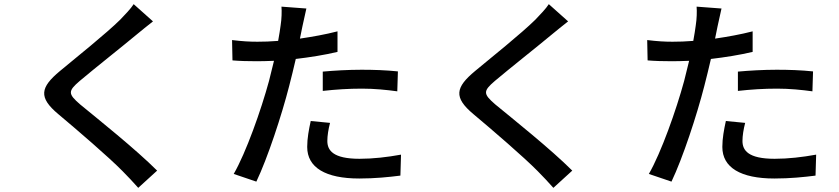

<svg xmlns="http://www.w3.org/2000/svg" viewBox="-20 -833 4040 925"><path d="M717 -730 624 -813C611 -792 582 -762 559 -738C491 -671 346 -555 269 -491C174 -412 164 -364 261 -283C354 -205 503 -77 570 -9C596 17 622 45 646 72L737 -11C633 -115 451 -260 366 -330C307 -381 307 -394 364 -443C435 -503 573 -612 640 -668C660 -684 692 -711 717 -730Z M1535 -488V-395C1598 -402 1659 -406 1724 -406C1784 -406 1843 -400 1894 -393L1897 -489C1840 -495 1780 -497 1722 -497C1658 -497 1589 -493 1535 -488ZM1570 -241 1477 -250C1468 -209 1460 -167 1460 -125C1460 -26 1548 27 1711 27C1787 27 1854 20 1909 13L1912 -88C1846 -76 1778 -68 1712 -68C1584 -68 1557 -109 1557 -154C1557 -179 1562 -210 1570 -241ZM1220 -632C1182 -632 1147 -634 1098 -640L1100 -542C1136 -539 1173 -538 1219 -538C1244 -538 1271 -539 1300 -540L1276 -443C1238 -303 1165 -97 1106 5L1215 42C1269 -71 1337 -277 1373 -418C1384 -460 1395 -506 1405 -549C1473 -557 1543 -568 1606 -583V-682C1548 -667 1486 -656 1425 -647L1437 -706C1441 -726 1450 -767 1456 -792L1336 -801C1338 -779 1337 -742 1332 -711C1330 -692 1325 -666 1320 -636C1285 -633 1251 -632 1220 -632Z M2717 -730 2624 -813C2611 -792 2582 -762 2559 -738C2491 -671 2346 -555 2269 -491C2174 -412 2164 -364 2261 -283C2354 -205 2503 -77 2570 -9C2596 17 2622 45 2646 72L2737 -11C2633 -115 2451 -260 2366 -330C2307 -381 2307 -394 2364 -443C2435 -503 2573 -612 2640 -668C2660 -684 2692 -711 2717 -730Z M3535 -488V-395C3598 -402 3659 -406 3724 -406C3784 -406 3843 -400 3894 -393L3897 -489C3840 -495 3780 -497 3722 -497C3658 -497 3589 -493 3535 -488ZM3570 -241 3477 -250C3468 -209 3460 -167 3460 -125C3460 -26 3548 27 3711 27C3787 27 3854 20 3909 13L3912 -88C3846 -76 3778 -68 3712 -68C3584 -68 3557 -109 3557 -154C3557 -179 3562 -210 3570 -241ZM3220 -632C3182 -632 3147 -634 3098 -640L3100 -542C3136 -539 3173 -538 3219 -538C3244 -538 3271 -539 3300 -540L3276 -443C3238 -303 3165 -97 3106 5L3215 42C3269 -71 3337 -277 3373 -418C3384 -460 3395 -506 3405 -549C3473 -557 3543 -568 3606 -583V-682C3548 -667 3486 -656 3425 -647L3437 -706C3441 -726 3450 -767 3456 -792L3336 -801C3338 -779 3337 -742 3332 -711C3330 -692 3325 -666 3320 -636C3285 -633 3251 -632 3220 -632Z"/></svg>

Font: Noto Sans CJK TC Medium
Style: Regular
Weight: 500
Designer: Ryoko NISHIZUKA 西塚涼子 (kana, bopomofo & ideographs); Paul D. Hunt (Latin, Greek & Cyrillic); Sandoll Communications 산돌커뮤니
Foundry: Adobe
Version: Version 2.004;hotconv 1.0.118;makeotfexe 2.5.65603